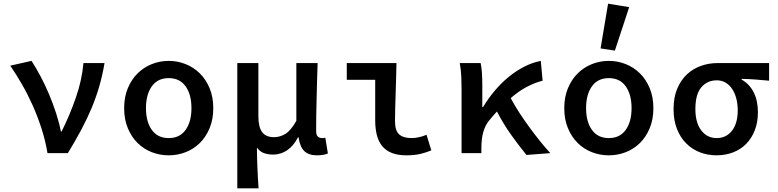

<svg xmlns="http://www.w3.org/2000/svg" viewBox="-20 -835 4240 1047"><path d="M239 0Q227 -71 205.5 -137Q184 -203 157 -263Q130 -323 99 -376.5Q68 -430 36 -477L152 -503Q176 -466 201 -419Q226 -372 247.5 -321Q269 -270 286 -217.5Q303 -165 312 -118H316Q361 -208 394 -303.5Q427 -399 435 -491H550Q539 -426 522 -366.5Q505 -307 480.5 -248Q456 -189 423.5 -128Q391 -67 350 0Z M900 12Q852 12 808 -5Q764 -22 730.5 -55Q697 -88 677 -136Q657 -184 657 -245Q657 -306 677 -354Q697 -402 730.5 -435Q764 -468 808 -485.5Q852 -503 900 -503Q948 -503 992 -485.5Q1036 -468 1069.5 -435Q1103 -402 1123 -354Q1143 -306 1143 -245Q1143 -184 1123 -136Q1103 -88 1069.5 -55Q1036 -22 992 -5Q948 12 900 12ZM900 -82Q960 -82 992 -126.5Q1024 -171 1024 -245Q1024 -320 992 -364.5Q960 -409 900 -409Q840 -409 808 -364.5Q776 -320 776 -245Q776 -171 808 -126.5Q840 -82 900 -82Z M1274 192V-491H1389V-202Q1389 -142 1409.5 -114.5Q1430 -87 1474 -87Q1507 -87 1536.5 -105Q1566 -123 1596 -176V-491H1712Q1710 -445 1709 -395.5Q1708 -346 1706.5 -297Q1705 -248 1704.5 -202.5Q1704 -157 1704 -120Q1704 -99 1713 -90.5Q1722 -82 1736 -82Q1740 -82 1743.5 -82Q1747 -82 1754 -84L1768 2Q1745 12 1708 12Q1664 12 1640 -10.5Q1616 -33 1608 -86H1605Q1580 -38 1545 -15Q1510 8 1470 8Q1444 8 1421 0.5Q1398 -7 1381 -30Q1381 4 1382 32Q1383 60 1384 85.5Q1385 111 1386.5 137Q1388 163 1390 192Z M2196 12Q2149 12 2116.5 -1Q2084 -14 2064 -38.5Q2044 -63 2035 -98.5Q2026 -134 2026 -179V-400H1871V-491H2142Q2141 -451 2140 -408.5Q2139 -366 2137.5 -324Q2136 -282 2135 -243Q2134 -204 2134 -173Q2134 -123 2156.5 -102.5Q2179 -82 2225 -82Q2242 -82 2263.5 -86.5Q2285 -91 2306 -100L2332 -15Q2306 -4 2273.5 4Q2241 12 2196 12Z M2851 10Q2814 -35 2770 -96Q2726 -157 2690 -227Q2679 -215 2667.5 -202Q2656 -189 2645 -175Q2626 -151 2615.5 -115Q2605 -79 2605 -27V0H2497V-348Q2497 -377 2495.5 -416Q2494 -455 2487 -491H2601Q2606 -469 2608 -438Q2610 -407 2610 -373V-251H2614Q2643 -299 2678.5 -341Q2714 -383 2754.5 -416Q2795 -449 2839 -471.5Q2883 -494 2929 -503L2939 -395Q2896 -384 2853 -361.5Q2810 -339 2765 -300Q2785 -262 2811 -222Q2837 -182 2865.5 -143Q2894 -104 2923.5 -67Q2953 -30 2981 0Z M3300 12Q3252 12 3208 -5Q3164 -22 3130.5 -55Q3097 -88 3077 -136Q3057 -184 3057 -245Q3057 -306 3077 -354Q3097 -402 3130.5 -435Q3164 -468 3208 -485.5Q3252 -503 3300 -503Q3348 -503 3392 -485.5Q3436 -468 3469.5 -435Q3503 -402 3523 -354Q3543 -306 3543 -245Q3543 -184 3523 -136Q3503 -88 3469.5 -55Q3436 -22 3392 -5Q3348 12 3300 12ZM3300 -82Q3360 -82 3392 -126.5Q3424 -171 3424 -245Q3424 -320 3392 -364.5Q3360 -409 3300 -409Q3240 -409 3208 -364.5Q3176 -320 3176 -245Q3176 -171 3208 -126.5Q3240 -82 3300 -82ZM3333 -559 3255 -571 3296 -815 3411 -796Z M3887 12Q3839 12 3796.5 -4.5Q3754 -21 3722 -53Q3690 -85 3671.5 -132Q3653 -179 3653 -240Q3653 -304 3673 -351.5Q3693 -399 3726.5 -430Q3760 -461 3803 -476Q3846 -491 3892 -491H4174V-395Q4132 -399 4098.5 -401.5Q4065 -404 4024 -405V-401Q4067 -377 4090 -331.5Q4113 -286 4113 -223Q4113 -168 4096 -124.5Q4079 -81 4049 -50.5Q4019 -20 3977.5 -4Q3936 12 3887 12ZM3888 -82Q3940 -82 3971.5 -122Q4003 -162 4003 -234Q4003 -267 3995.5 -296.5Q3988 -326 3973.5 -348.5Q3959 -371 3937.5 -384Q3916 -397 3889 -397Q3837 -397 3804.5 -359Q3772 -321 3772 -240Q3772 -166 3804 -124Q3836 -82 3888 -82Z"/></svg>

Font: Source Code Pro Semibold
Style: Regular
Weight: 600
Monospace: yes
Designer: Paul D. Hunt, Teo Tuominen
Foundry: Adobe Systems Incorporated
Version: Version 2.030;PS 1.000;hotconv 16.6.51;makeotf.lib2.5.65220